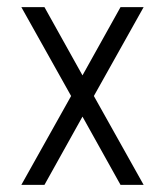

<svg xmlns="http://www.w3.org/2000/svg" viewBox="-20 -520 464 540"><path d="M384 0 244 -250 384 -500H319L212 -308L105 -500H40L180 -250L40 0H105L212 -192L319 0Z"/></svg>

Font: Abel
Style: Regular
Weight: 400
Designer: Matthew Desmond
Foundry: Matthew Desmond
Version: Version 1.002